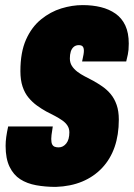

<svg xmlns="http://www.w3.org/2000/svg" viewBox="-20 -721 525 753"><path d="M199 12Q158 12 122 5.5Q86 -1 59.5 -18Q33 -35 17.5 -67Q2 -99 2 -149Q2 -166 4.5 -184Q7 -202 12 -225H187Q183 -201 182 -191.5Q181 -182 181 -176Q181 -162 184.5 -155Q188 -148 194.5 -145.5Q201 -143 210 -143Q219 -143 226.5 -147Q234 -151 240 -158.5Q246 -166 249 -177Q252 -188 252 -202Q252 -217 244.5 -228.5Q237 -240 224 -249Q211 -258 195 -266.5Q179 -275 161 -284Q143 -294 125 -307Q107 -320 92 -338Q77 -356 68.5 -381.5Q60 -407 60 -442Q60 -516 82 -565.5Q104 -615 141 -645Q178 -675 220.5 -688Q263 -701 304 -701Q343 -701 375.5 -693Q408 -685 433 -667.5Q458 -650 471.5 -621Q485 -592 485 -550Q485 -540 484 -525.5Q483 -511 475 -480H302Q306 -498 307.5 -507Q309 -516 309 -522Q309 -533 304.5 -538.5Q300 -544 289 -544Q277 -544 269 -537Q261 -530 257.5 -518.5Q254 -507 254 -492Q254 -475 262 -462.5Q270 -450 283 -440Q296 -430 312.5 -421.5Q329 -413 346 -404Q364 -394 382 -381.5Q400 -369 414.5 -351.5Q429 -334 437.5 -309.5Q446 -285 446 -252Q446 -192 429.5 -144.5Q413 -97 380.5 -62.5Q348 -28 302.5 -9Q257 10 199 12Z"/></svg>

Font: Archivo ExtraCondensed Black
Style: Italic
Weight: 900
Width: 2
Italic angle: -10°
Designer: Hector Gatti
Foundry: Omnibus-Type
Version: Version 2.001